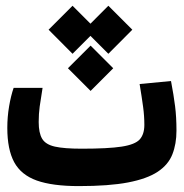

<svg xmlns="http://www.w3.org/2000/svg" viewBox="-20 -630 626 654"><path d="M248.5 3.9Q158.7 3.9 105.2 -15.1Q51.8 -34.2 28.3 -77.6Q4.9 -121.1 4.9 -194.3Q4.9 -231.9 11 -267.8Q17.1 -303.7 26.4 -330.6H125Q118.7 -292 115.2 -267.1Q111.8 -242.2 111.8 -214.4Q111.8 -177.2 123.5 -157.5Q135.3 -137.7 167 -130.6Q198.7 -123.5 258.3 -123.5Q348.6 -123.5 394.5 -130.6Q440.4 -137.7 456.1 -155.3Q471.7 -172.9 471.7 -204.6Q471.7 -234.9 467.5 -265.6Q463.4 -296.4 455.6 -343.8L562.5 -354Q571.8 -305.2 576.4 -268.1Q581.1 -231 581.1 -185.1Q581.1 -139.6 567.1 -104.2Q553.2 -68.8 517.1 -44.9Q481 -21 416 -8.5Q351.1 3.9 248.5 3.9ZM349.1 -610.4 430.7 -528.8 349.1 -446.8 288.1 -507.8 227.1 -446.8 145.5 -528.8 227.1 -610.4 288.1 -549.3ZM288.6 -474.6 365.7 -397.5 288.6 -320.3 211.4 -397.5Z"/></svg>

Font: Cascadia Mono NF SemiBold
Style: Regular
Weight: 600
Monospace: yes
Designer: Aaron Bell
Foundry: Saja Typeworks
Version: Version 2404.023; ttfautohint (v1.8.4)